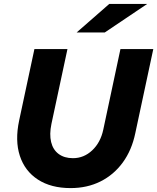

<svg xmlns="http://www.w3.org/2000/svg" viewBox="-20 -951 804 982"><path d="M341 11Q241 11 174 -32.5Q107 -76 81.5 -154Q56 -232 78 -335L156 -700H325L243 -317Q232 -264 241.5 -224.5Q251 -185 280 -163.5Q309 -142 353 -142Q409 -142 451.5 -182Q494 -222 508 -287L596 -700H764L672 -270Q654 -183 608 -120Q562 -57 494 -23Q426 11 341 11ZM372 -785 539 -931H733L516 -785Z"/></svg>

Font: Red Hat Text
Style: Italic
Weight: 300
Italic angle: -12°
Designer: Pentagram, MCKL
Foundry: Pentagram, MCKL
Version: Version 1.023